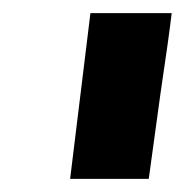

<svg xmlns="http://www.w3.org/2000/svg" viewBox="-20 -754 282 293"><path d="M225 -612 207 -481H87L118 -734H242Q238 -699 225 -612Z"/></svg>

Font: Josefin Sans
Style: Bold Italic
Weight: 700
Italic angle: -7°
Designer: Santiago Orozco
Foundry: Typemade
Version: Version 2.000